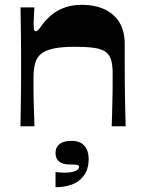

<svg xmlns="http://www.w3.org/2000/svg" viewBox="-20 -524 593 797"><path d="M64.9 0Q65.5 -33.1 66 -66.3Q66.5 -99.4 67 -132.1Q67.5 -164.8 67.5 -195.4Q67.5 -225.9 67.5 -253.3Q67.5 -280.3 67.5 -311.5Q67.5 -342.7 67 -375Q66.5 -407.2 66 -437.5Q65.5 -467.8 65.2 -493.4H122.7Q121.7 -475.4 120.7 -458.9Q119.7 -442.3 119.7 -430.7Q119.7 -411.4 121 -402.9Q122.3 -394.4 128.7 -394.4Q133.7 -394.4 139.5 -400.6Q145.3 -406.7 158 -424.7Q169.4 -440.4 190 -458.9Q210.7 -477.4 243.2 -490.7Q275.7 -504 321 -504Q371.6 -504 411.5 -486.5Q451.3 -469.1 474.5 -432.9Q497.7 -396.7 497.7 -341.4Q497.7 -294.7 497.7 -255.3Q497.7 -216 498 -182.6Q498.4 -149.2 498.9 -118.9Q499.4 -88.5 500 -59.7Q500.7 -30.9 501.7 0H443.6Q444.6 -27.6 445.3 -51.7Q445.9 -75.8 446.4 -97.8Q446.9 -119.8 447.3 -140.1Q447.6 -160.4 447.6 -180.4Q447.6 -200.4 447.6 -220.7Q447.6 -256.3 440.3 -278.2Q433 -300.2 415.3 -311Q397.7 -321.8 367.5 -325.8Q337.3 -329.8 290.6 -329.8Q238.2 -329.8 204.4 -323Q170.6 -316.2 151.9 -301.6Q133.3 -287 126.1 -262.2Q119 -237.4 119 -202.1Q119 -183.8 119 -162.8Q119 -141.8 119.5 -117.1Q120 -92.4 121 -63.3Q122 -34.2 123 0ZM210.5 253.2V190Q217.2 190.7 226.5 191.7Q235.9 192.7 244.6 192.7Q275.3 192.7 291.8 186.1Q308.3 179.4 308.3 169.4Q308.3 162 300.8 160.4Q293.3 158.7 268.2 158.7Q239.9 158.7 225.2 146.5Q210.5 134.4 210.5 110.3Q210.5 87 227.3 73.8Q244.2 60.6 277.3 60.6Q312.3 60.6 330.2 81Q348.1 101.4 348.1 136.7Q348.1 189.5 313.8 220.8Q279.6 252.2 210.5 253.2Z"/></svg>

Font: Ojuju ExtraLight
Style: Regular
Weight: 200
Designer: Chisaokwu Joboson, Mirko Velimirovic
Foundry: Udi Foundry
Version: Version 1.000